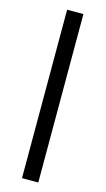

<svg xmlns="http://www.w3.org/2000/svg" viewBox="-129 -754 510 928"><g transform="rotate(15 125.5 -289.5)"><path d="M166.5 131.8H85V-710.9H166.5Z"/></g></svg>

Font: TypoPRO Roboto
Style: Regular
Weight: 500
Designer: Google
Version: Version 2.136; 2016